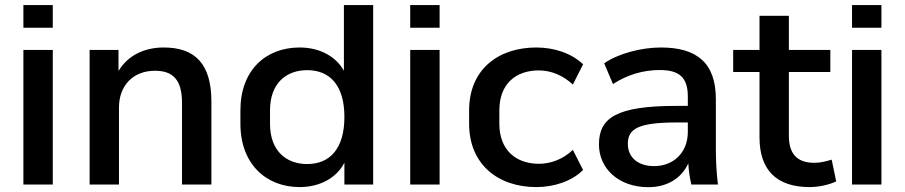

<svg xmlns="http://www.w3.org/2000/svg" viewBox="-20 -739 3623 769"><path d="M191.4 0V-539.1H73.7V0ZM191.4 -627.9V-718.8H73.7V-627.9Z M456.5 0V-308.1C456.5 -396.5 513.2 -455.6 600.6 -455.6C672.4 -455.6 709 -419.9 709 -327.1V0H826.7V-332C826.7 -483.4 761.2 -548.8 635.7 -548.8C556.2 -548.8 491.2 -515.6 454.6 -454.6V-539.1H338.9V0Z M1180.2 10.3C1259.8 10.3 1327.6 -25.4 1359.4 -87.4V0H1474.6V-718.8H1357.4V-455.6C1324.2 -515.1 1257.8 -548.8 1180.2 -548.8C1044.4 -548.8 942.9 -458 942.9 -296.9V-243.2C942.9 -82.5 1045.4 10.3 1180.2 10.3ZM1210.4 -82C1126.5 -82 1061.5 -134.3 1061.5 -243.2V-296.9C1061.5 -405.8 1126.5 -458 1210.4 -458C1301.3 -458 1359.4 -397 1359.4 -270.5C1359.4 -143.6 1301.3 -82 1210.4 -82Z M1740.7 0V-539.1H1623V0ZM1740.7 -627.9V-718.8H1623V-627.9Z M2127.9 10.3C2198.7 10.3 2269.5 -12.7 2315.4 -58.1L2274.4 -138.7C2234.9 -100.6 2184.6 -83 2138.2 -83C2046.9 -83 1980 -137.7 1980 -243.2V-296.9C1980 -403.8 2046.4 -457 2138.2 -457C2187 -457 2235.4 -437 2274.4 -400.4L2315.4 -481.4C2271 -524.4 2202.1 -548.8 2127.9 -548.8C1975.6 -548.8 1858.9 -460.9 1858.9 -296.9V-243.2C1858.9 -81.5 1974.1 10.3 2127.9 10.3Z M2576.7 10.7C2654.3 10.7 2710.9 -26.9 2736.8 -85C2738.3 -56.6 2742.2 -28.3 2749 0H2855.5C2849.6 -47.4 2847.2 -95.7 2847.2 -143.1V-341.8C2847.2 -487.8 2770.5 -548.8 2627 -548.8C2548.3 -548.8 2455.6 -524.4 2399.9 -485.4L2435.1 -402.3C2493.2 -440.4 2557.6 -458.5 2622.6 -458.5C2699.7 -458.5 2734.9 -429.7 2734.9 -352.5V-314.9H2689.9C2450.7 -314.9 2378.9 -268.1 2378.9 -160.6C2378.9 -63 2459 10.7 2576.7 10.7ZM2600.1 -73.7C2534.7 -73.7 2494.6 -108.9 2494.6 -163.1C2494.6 -222.7 2535.2 -248.5 2690.9 -248.5H2734.9V-210.9C2734.9 -126 2675.8 -73.7 2600.1 -73.7Z M3222.7 10.3C3261.7 10.3 3304.2 0 3329.1 -12.7L3311 -99.6C3288.6 -92.8 3266.1 -86.9 3242.2 -86.9C3170.9 -86.9 3139.6 -124 3139.6 -196.3V-450.7H3305.7V-539.1H3139.6V-675.8H3022V-539.1H2916.5V-450.7H3022V-188.5C3022 -58.6 3089.8 10.3 3222.7 10.3Z M3510.3 0V-539.1H3392.6V0ZM3510.3 -627.9V-718.8H3392.6V-627.9Z"/></svg>

Font: Winston Medium
Style: Regular
Weight: 500
Designer: Vernon Adams, Kim Jin-seong, David Berlow, Cristiano Sobral
Foundry: The Winston Project Authors
Version: Version 3.004